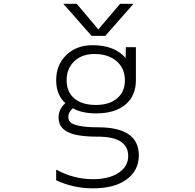

<svg xmlns="http://www.w3.org/2000/svg" viewBox="-20 -774 1040 1023"><path d="M335 -345.7Q335 -284.2 376 -249.5Q417 -214.8 491.2 -214.8Q562.5 -214.8 604 -250Q645.5 -285.2 645.5 -345.7Q645.5 -410.2 601.1 -448.2Q556.6 -486.3 483.4 -486.3Q417 -486.3 376 -447.8Q335 -409.2 335 -345.7ZM474.6 180.7Q561.5 180.7 612.3 146.5Q663.1 112.3 663.1 57.6Q663.1 -46.9 498 -45.9Q390.6 -45.9 341.3 -70.3Q292 -94.7 292 -148.4Q292 -191.4 328.1 -224.6Q279.3 -268.6 279.3 -346.7Q279.3 -428.7 333.5 -481Q387.7 -533.2 472.7 -533.2Q590.8 -533.2 649.4 -464.8L650.4 -522.5H704.1V-346.7Q704.1 -263.7 648.4 -216.8Q592.8 -169.9 492.2 -169.9Q416 -169.9 368.2 -197.3Q343.8 -174.8 343.8 -152.3Q343.8 -135.7 353.5 -124Q363.3 -112.3 399.9 -104Q436.5 -95.7 502.9 -95.7Q719.7 -95.7 719.7 53.7Q719.7 133.8 655.3 181.6Q590.8 229.5 474.6 229.5Q372.1 229.5 279.3 186.5V129.9Q373 180.7 474.6 180.7ZM620.1 -753.9H691.4L541 -583H467.8L317.4 -753.9H388.7L503.9 -617.2Z"/></svg>

Font: Gen Shin Gothic Monospace Light
Style: Regular
Weight: 300
Designer: [Source Han Sans]
Ryoko NISHIZUKA  (kana & ideographs); Paul D. Hunt (Latin, Greek & Cyrillic); Wenlong ZHANG  (bopomofo
Version: Version 1.002.20150607